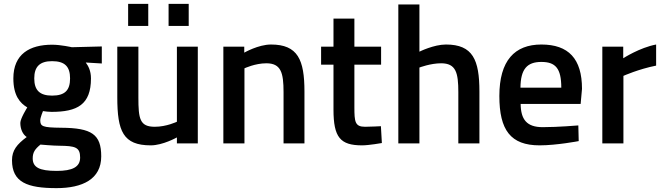

<svg xmlns="http://www.w3.org/2000/svg" viewBox="-20 -741 3427 992"><path d="M249 -247C185 -247 157 -275 157 -336C157 -396 185 -425 249 -425C316 -425 342 -396 342 -336C342 -275 316 -247 249 -247ZM287 12C368 13 394 19 394 73C394 122 354 142 273 142C182 142 149 123 149 77C149 46 161 29 189 6C189 6 256 12 287 12ZM272 231C406 231 503 185 503 67C503 -47 454 -80 296 -81C199 -82 188 -88 188 -120C188 -133 202 -167 202 -167C211 -165 236 -163 246 -163C379 -163 450 -200 450 -336C450 -375 436 -401 423 -418L506 -413V-501L351 -497C351 -497 295 -510 249 -510C134 -510 49 -462 49 -336C49 -246 84 -208 121 -186C121 -186 85 -129 85 -106C85 -75 97 -47 118 -33C67 5 42 36 42 87C42 201 121 231 272 231Z M955 -607V-721H851V-607ZM746 -607V-721H642V-607ZM1002 0H894V-31C894 -31 821 10 759 10C616 10 586 -63 586 -239V-500H695V-238C695 -127 702 -86 780 -86C840 -86 894 -112 894 -112V-500H1002Z M1243 -388C1243 -388 1298 -414 1356 -414C1432 -414 1445 -365 1445 -265V0H1553V-268C1553 -432 1519 -511 1380 -511C1315 -511 1242 -469 1242 -469V-500H1134V0H1243Z M1949 -500H1811V-645H1703V-500H1639V-407H1703V-175C1703 -31 1738 10 1851 10C1886 10 1953 -2 1953 -2L1948 -89C1948 -89 1894 -86 1866 -86C1814 -86 1811 -112 1811 -187V-407H1949Z M2147 -392C2147 -392 2204 -414 2259 -414C2336 -414 2348 -365 2348 -265V0H2457V-268C2457 -432 2423 -511 2284 -511C2221 -511 2147 -474 2147 -474V-718H2038V0H2147Z M2669 -288C2670 -384 2703 -421 2777 -421C2850 -421 2880 -388 2880 -288H2669ZM2784 -84C2701 -84 2671 -124 2670 -204H2980L2987 -282C2987 -438 2917 -511 2777 -511C2639 -511 2560 -428 2560 -245C2560 -69 2618 10 2768 10C2856 10 2970 -12 2970 -12L2968 -93C2968 -93 2863 -84 2784 -84Z M3201 0V-349C3201 -349 3279 -384 3370 -402V-511C3285 -495 3200 -440 3200 -440V-500H3092V0Z"/></svg>

Font: RazerF5 SemiBold
Style: Regular
Weight: 600
Foundry: Razer Inc.
Version: Version 2